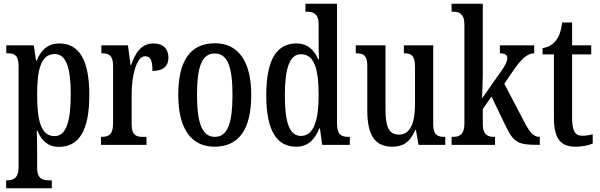

<svg xmlns="http://www.w3.org/2000/svg" viewBox="-20 -780 3229 1034"><path d="M13 234H259V191H240C211 191 180 183 180 124V37C180 -8 179 -47 178 -77H181C203 -23 239 11 297 11C404 11 461 -75 461 -268C461 -461 404 -546 299 -546C236 -546 200 -508 177 -453H174L162 -536H14V-493H23C56 -493 80 -484 80 -424V120C80 182 49 191 20 191H13ZM274 -47C201 -47 180 -128 180 -271C180 -407 201 -489 275 -489C337 -489 361 -413 361 -272C361 -128 337 -47 274 -47Z M524 0H769V-43H748C715 -43 689 -51 689 -110V-276C689 -368 714 -477 761 -477C792 -477 801 -453 801 -398C859 -398 887 -424 887 -469C887 -515 861 -546 806 -546C741 -546 709 -495 686 -430H683L669 -536H526V-493H529C564 -493 589 -484 589 -425V-115C589 -52 562 -43 527 -43H524Z M1135 10C1265 10 1333 -81 1333 -269C1333 -456 1259 -547 1138 -547C1007 -547 940 -456 940 -269C940 -81 1014 10 1135 10ZM1137 -43C1067 -43 1041 -121 1041 -269C1041 -417 1066 -492 1136 -492C1207 -492 1232 -417 1232 -269C1232 -121 1208 -43 1137 -43Z M1575 10C1639 10 1675 -28 1700 -89H1703L1715 0H1864V-43H1856C1818 -43 1795 -55 1795 -115V-760H1625V-717H1631C1666 -717 1696 -708 1696 -649V-567C1696 -530 1696 -492 1698 -461H1694C1671 -511 1637 -546 1576 -546C1471 -546 1414 -460 1414 -267C1414 -75 1471 10 1575 10ZM1601 -48C1539 -48 1514 -120 1514 -266C1514 -409 1539 -488 1600 -488C1673 -488 1696 -409 1696 -267C1696 -133 1670 -48 1601 -48Z M2093 10C2148 10 2188 -12 2216 -80H2220L2234 0H2378V-43H2373C2340 -43 2313 -51 2313 -110V-536H2155V-493H2158C2191 -493 2215 -484 2215 -421V-217C2215 -120 2190 -55 2129 -55C2072 -55 2056 -101 2056 -193V-536H1896V-493H1900C1936 -493 1958 -483 1958 -425V-186C1958 -49 2001 10 2093 10Z M2412 0H2646V-43H2640C2612 -43 2580 -51 2580 -110V-193L2627 -260L2702 -104C2746 -12 2770 0 2875 0H2887V-43H2883C2851 -43 2829 -74 2801 -128L2696 -329L2745 -401C2786 -460 2819 -493 2857 -493V-536H2672V-493C2698 -493 2712 -485 2712 -468C2712 -455 2706 -433 2675 -391L2576 -250C2576 -256 2580 -341 2580 -376V-760H2412V-717H2421C2449 -717 2481 -708 2481 -650V-114C2481 -52 2450 -43 2421 -43H2412Z M3078 10C3122 10 3154 1 3172 -7V-57C3154 -52 3137 -49 3115 -49C3076 -49 3061 -77 3061 -147V-487H3164V-536H3061V-659H3008C3000 -605 2989 -581 2973 -561C2957 -540 2935 -526 2902 -521V-487H2963V-146C2963 -30 3002 10 3078 10Z"/></svg>

Font: Noto Serif Tamil ExtraCondensed Medium
Style: Italic
Weight: 500
Width: 2
Italic angle: -12°
Designer: Indian Type Foundry, Tom Grace, and the Monotype Design Team
Foundry: Monotype Imaging Inc.
Version: Version 2.003